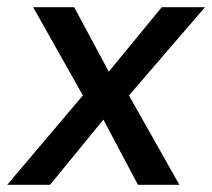

<svg xmlns="http://www.w3.org/2000/svg" viewBox="-31 -513 589 533"><path d="M-11 0 199 -248 61 -493H175L271 -314L418 -493H538L327 -248L467 0H352L256 -181L108 0Z"/></svg>

Font: Hanken Grotesk Medium
Style: Italic
Weight: 500
Italic angle: -8°
Designer: Alfredo Marco Pradil
Foundry: Hanken Design Co.
Version: Version 3.013